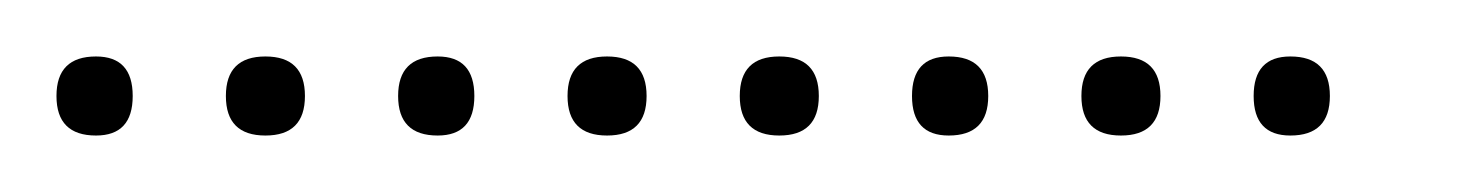

<svg xmlns="http://www.w3.org/2000/svg" viewBox="-20 -298 524 68"><path d="M14 -250Q0 -250 0 -264Q0 -278 14 -278Q27 -278 27 -264Q27 -250 14 -250ZM74 -250Q60 -250 60 -264Q60 -278 74 -278Q88 -278 88 -264Q88 -250 74 -250ZM135 -250Q121 -250 121 -264Q121 -278 135 -278Q148 -278 148 -264Q148 -250 135 -250ZM195 -250Q181 -250 181 -264Q181 -278 195 -278Q209 -278 209 -264Q209 -250 195 -250ZM256 -250Q242 -250 242 -264Q242 -278 256 -278Q270 -278 270 -264Q270 -250 256 -250ZM316 -250Q303 -250 303 -264Q303 -278 316 -278Q330 -278 330 -264Q330 -250 316 -250ZM377 -250Q363 -250 363 -264Q363 -278 377 -278Q391 -278 391 -264Q391 -250 377 -250ZM437 -250Q424 -250 424 -264Q424 -278 437 -278Q451 -278 451 -264Q451 -250 437 -250Z"/></svg>

Font: FRB American Cursive Just Xheight
Style: Italic
Weight: 400
Italic angle: -25°
Version: Version 2.0;Modular Font Editor K font №1